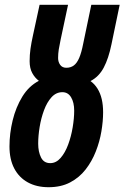

<svg xmlns="http://www.w3.org/2000/svg" viewBox="-20 -780 525 810"><path d="M185.1 9.8Q134.3 9.8 97.2 -10.7Q60.1 -31.2 40 -69.6Q20 -107.9 20 -162.1Q20 -216.8 33.4 -272.2Q46.9 -327.6 74.2 -372.3Q101.6 -417 144 -439Q127 -451.7 116 -471.9Q105 -492.2 105 -522Q105 -548.3 108.6 -574.2Q112.3 -600.1 119.1 -630.9L147 -759.8H267.1L235.8 -612.8Q231 -590.3 228 -572Q225.1 -553.7 225.1 -535.2Q225.1 -518.6 233.9 -506.3Q242.7 -494.1 259.8 -494.1Q278.3 -494.1 291.5 -503.9Q304.7 -513.7 314.2 -535.9Q323.7 -558.1 331.1 -596.2L365.2 -759.8H484.9L450.2 -592.8Q438 -533.2 417.7 -494.9Q397.5 -456.5 361.8 -438Q379.4 -425.3 391.4 -406Q403.3 -386.7 409.2 -361.8Q415 -336.9 415 -306.2Q415 -268.6 407.7 -225.3Q400.4 -182.1 384 -140.6Q367.7 -99.1 341.1 -64.9Q314.5 -30.8 275.9 -10.5Q237.3 9.8 185.1 9.8ZM191.9 -91.8Q216.8 -91.8 235.8 -113.8Q254.9 -135.7 267.6 -170.2Q280.3 -204.6 286.6 -242.7Q293 -280.8 293 -313Q293 -347.7 280 -369.4Q267.1 -391.1 243.2 -391.1Q216.8 -391.1 197.5 -369.9Q178.2 -348.6 165.8 -315.2Q153.3 -281.7 147.2 -244.1Q141.1 -206.5 141.1 -173.8Q141.1 -139.6 153.1 -115.7Q165 -91.8 191.9 -91.8Z"/></svg>

Font: Open Sans Condensed
Style: Italic
Weight: 400
Width: 3
Italic angle: -12°
Designer: Monotype Design Team
Foundry: Monotype Imaging Inc.
Version: Version 3.000